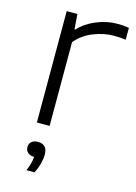

<svg xmlns="http://www.w3.org/2000/svg" viewBox="-118 -609 638 902"><g transform="rotate(15 201.0 -158.5)"><path d="M92.5 -541.5H144.5L150 -469H154.5Q187 -504.5 237.2 -525.2Q287.5 -546 339 -546Q369.5 -546 395 -541.5V-483.5Q370.5 -487.5 337 -487.5Q289 -487.5 238.2 -467.5Q187.5 -447.5 154.5 -407.5V0H92.5ZM167.5 136Q167.5 156.5 161 181.5Q154.5 206.5 142 229H103.5Q120 188.5 122 159.5Q102 159 90.8 149Q79.5 139 79.5 122.5Q79.5 106 90.8 96.2Q102 86.5 122 86.5Q144.5 86.5 156 99Q167.5 111.5 167.5 136Z"/></g></svg>

Font: Encode Sans Expanded Light
Style: Regular
Weight: 300
Width: 7
Designer: Multiple Designers
Foundry: Impallari Type
Version: Version 2.000